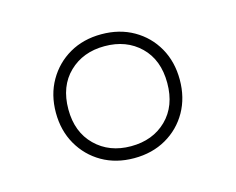

<svg xmlns="http://www.w3.org/2000/svg" viewBox="-59 -831 610 497"><g transform="rotate(-15 246.0 -582.0)"><path d="M246 -416Q197.5 -416 160.2 -437.5Q123 -459 101.5 -496.5Q80 -534 80 -582Q80 -630 101.5 -667.5Q123 -705 160.2 -726.5Q197.5 -748 246 -748Q294.5 -748 332 -726.5Q369.5 -705 390.8 -667.5Q412 -630 412 -582Q412 -534 390.8 -496.5Q369.5 -459 332 -437.5Q294.5 -416 246 -416ZM246 -448Q304.5 -448 341.5 -484.2Q378.5 -520.5 378.5 -582Q378.5 -644 341.5 -680Q304.5 -716 246 -716Q188 -716 150.8 -680Q113.5 -644 113.5 -582Q113.5 -521 150.8 -484.5Q188 -448 246 -448Z"/></g></svg>

Font: Encode Sans Condensed Thin Thin
Style: Regular
Weight: 250
Version: Version 3.002